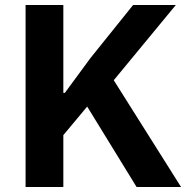

<svg xmlns="http://www.w3.org/2000/svg" viewBox="-20 -753 763 773"><path d="M235 0H83V-733H235V-379H241L344 -519L516 -733H688L438 -430L709 0H530L331 -324L235 -209Z"/></svg>

Font: IBM Plex Sans JP
Style: Bold
Weight: 700
Designer: Mike Abbink; Paul van der Laan; Pieter van Rosmalen; Wujin Sim; Yejin Wi; Jinhee Kim; Boomi Park; Yona Kim; Kichan Ma
Foundry: Sandoll Inc.
Version: Version 1.001